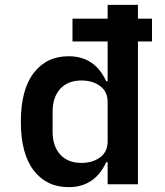

<svg xmlns="http://www.w3.org/2000/svg" viewBox="-20 -760 680 792"><path d="M424 -91H418Q371 12 263 12Q172 12 119 -57Q66 -126 66 -258Q66 -390 119 -459Q172 -528 263 -528Q371 -528 418 -425H424V-589H279V-683H424V-740H549V-683H607V-589H549V0H424ZM316 -88Q362 -88 393 -111Q424 -134 424 -176V-340Q424 -382 393 -405Q362 -428 316 -428Q260 -428 228.5 -393.5Q197 -359 197 -299V-217Q197 -157 228.5 -122.5Q260 -88 316 -88Z"/></svg>

Font: Writer SemiBold
Style: Regular
Weight: 600
Monospace: yes
Designer: Mike Abbink, Paul van der Laan, Pieter van Rosmalen
Foundry: Bold Monday
Version: Version 2.001 2020